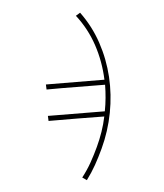

<svg xmlns="http://www.w3.org/2000/svg" viewBox="-155 -784 909 1065"><g transform="rotate(20 300.0 -252.0)"><path d="M485 178 456 173Q467 125 470.5 79Q474 33 474 -14Q474 -58 469.5 -101.5Q465 -145 455 -187Q384 -155 317 -124.5Q250 -94 173 -58L160 -83L448 -215Q439 -251 426.5 -286Q414 -321 399 -354Q323 -319 253 -287.5Q183 -256 103 -218L90 -243L386 -379Q340 -469 272 -541Q204 -613 116 -658L132 -682Q220 -634 288.5 -562Q357 -490 404.5 -402.5Q452 -315 477 -216Q502 -117 502 -14Q502 37 498.5 83.5Q495 130 485 178Z"/></g></svg>

Font: Source Code Pro ExtraLight
Style: Regular
Weight: 200
Monospace: yes
Designer: Paul D. Hunt, Teo Tuominen
Foundry: Adobe Systems Incorporated
Version: Version 2.030;PS 1.000;hotconv 16.6.51;makeotf.lib2.5.65220